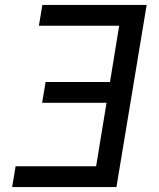

<svg xmlns="http://www.w3.org/2000/svg" viewBox="-20 -755 640 775"><path d="M29 0 43 -84H368L410 -340H150L164 -424H424L461 -651H137L151 -735H572L450 0Z"/></svg>

Font: Iosevka Curly Medium Extended
Style: Italic
Weight: 500
Width: 7
Italic angle: -9°
Monospace: yes
Designer: Belleve Invis
Foundry: Belleve Invis
Version: Version 11.1.0; ttfautohint (v1.8.3)